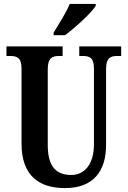

<svg xmlns="http://www.w3.org/2000/svg" viewBox="-20 -951 652 981"><path d="M254 -784V-771H312C366 -811 448 -886 469 -921V-931H336C319 -886 280 -829 254 -784ZM312 10C458 10 522 -77 522 -211V-598C522 -657 546 -665 580 -665H599V-714H385V-665H403C436 -665 460 -657 460 -602V-213C460 -114 413 -57 344 -57C270 -57 224 -96 224 -210V-598C224 -657 249 -665 282 -665H300V-714H13V-665H32C65 -665 90 -657 90 -602V-217C90 -53 180 10 312 10Z"/></svg>

Font: Noto Serif Bengali ExtraCondensed
Style: Bold
Weight: 700
Width: 2
Designer: Juan Bruce, Universal Thirst, Indian Type Foundry and the Monotype Design Team.
Foundry: Monotype Imaging Inc.
Version: Version 2.003